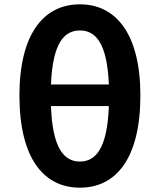

<svg xmlns="http://www.w3.org/2000/svg" viewBox="-20 -855 740 889"><path d="M350 -835C181 -835 70 -696 70 -413C70 -124 181 14 350 14C519 14 630 -124 630 -413C630 -695 519 -835 350 -835ZM350 -714C421 -714 476 -659 484 -464H216C224 -659 279 -714 350 -714ZM350 -107C279 -107 223 -164 216 -364H484C477 -164 421 -107 350 -107Z"/></svg>

Font: Kawkab Mono
Style: Bold
Weight: 700
Monospace: yes
Designer: Abdullah Arif
Foundry: Abdullah Arif
Version: Version 1.000;PS 000.500;hotconv 1.0.88;makeotf.lib2.5.64775